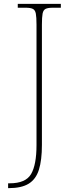

<svg xmlns="http://www.w3.org/2000/svg" viewBox="-20 -734 383 994"><path d="M22 240V215H30Q113 215 141 167Q169 119 169 17V-606Q169 -645 165.5 -663.5Q162 -682 150 -688Q138 -694 113 -694H72V-714H295V-694H253Q228 -694 216 -688Q204 -682 200.5 -663.5Q197 -645 197 -606V16Q197 95 181.5 144.5Q166 194 128.5 217Q91 240 25 240Z"/></svg>

Font: Noto Serif Tamil Thin
Style: Regular
Weight: 100
Designer: Indian Type Foundry, Tom Grace, and the Monotype Design Team
Foundry: Monotype Imaging Inc.
Version: Version 2.004; ttfautohint (v1.8.4.7-5d5b)